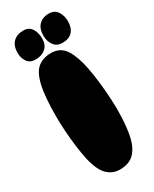

<svg xmlns="http://www.w3.org/2000/svg" viewBox="-220 -956 775 968"><g transform="rotate(-30 167.5 -472.5)"><path d="M171 -42Q129 -42 98.5 -71.5Q68 -101 51 -174Q43 -210 37 -256.5Q31 -303 28 -350Q25 -397 25 -433Q25 -551 40 -614Q55 -677 85.5 -701Q116 -725 162 -725Q206 -725 233 -696Q260 -667 279 -596Q286 -568 292 -530.5Q298 -493 302 -453.5Q306 -414 308 -377Q310 -340 310 -313Q310 -228 298.5 -167.5Q287 -107 257 -74.5Q227 -42 171 -42ZM80 -735Q47 -735 32 -757.5Q17 -780 17 -809Q17 -850 38.5 -871.5Q60 -893 98 -893Q130 -893 145.5 -869Q161 -845 161 -812Q161 -774 138.5 -754.5Q116 -735 80 -735ZM250 -903Q285 -903 301 -878.5Q317 -854 317 -822Q317 -782 297 -761Q277 -740 240 -740Q207 -740 190 -763.5Q173 -787 173 -819Q173 -860 194.5 -881.5Q216 -903 250 -903Z"/></g></svg>

Font: DynaPuff
Style: Bold
Weight: 700
Designer: Toshi Omagari, Jennifer Daniel
Foundry: Google Fonts
Version: Version 2.000